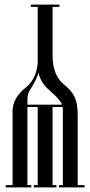

<svg xmlns="http://www.w3.org/2000/svg" viewBox="-20 -820 395 840"><path d="M350 0H238V-10H255V-342Q255 -344 254.5 -347Q254 -350 254 -352H210V-10H227V0H128V-10H145V-352H100V-10H117V0H5V-10H35V-334Q35 -392 94 -438Q119 -458 133 -491Q142 -513 145 -543V-790H115V-800H240V-790H210V-579Q210 -491 259 -451Q292 -425 306 -396.5Q320 -368 320 -315V-10H350ZM111 -426Q100 -409 100 -386V-362H251Q249 -368 245 -374Q241 -380 237.5 -384.5Q234 -389 227.5 -395.5Q221 -402 217.5 -405.5Q214 -409 205.5 -416.5Q197 -424 194 -427Q158 -458 148 -503Q147 -496 143 -486Q133 -460 111 -426Z"/></svg>

Font: Cathisma Unicode
Style: Normal
Weight: 400
Version: Version 1.0